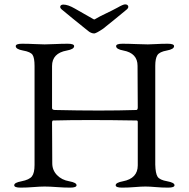

<svg xmlns="http://www.w3.org/2000/svg" viewBox="-20 -853 863 878"><path d="M421 -769Q434 -777 463.5 -791Q493 -805 517 -818Q543 -833 552 -833Q563 -833 566 -825.5Q569 -818 560 -810Q512 -770 452 -722Q421 -701 411 -700Q404 -700 397 -703Q390 -706 387 -708.5Q384 -711 370 -722Q310 -770 262 -810Q253 -818 256 -825Q259 -832 270 -832Q291 -832 322 -814Q334 -807 401 -769Q409 -764 411 -764Q413 -764 421 -769ZM690 -100Q691 -60 700.5 -45Q710 -30 745 -24Q778 -18 778 -6Q778 5 749 5Q720 5 692 2.5Q664 0 645 0Q626 0 596.5 2.5Q567 5 538 5Q509 5 509 -6Q509 -18 542 -24Q610 -37 610 -97V-295Q610 -302 605 -302Q372 -306 223 -302Q218 -302 218 -291Q218 -264 218.5 -205.5Q219 -147 219 -106Q219 -75 240.5 -52.5Q262 -30 297 -24Q330 -18 330 -6Q330 5 301 5Q273 5 239.5 2.5Q206 0 184 0Q164 0 133 2.5Q102 5 74 5Q45 5 45 -6Q45 -18 78 -24Q114 -31 126 -46.5Q138 -62 138 -99V-551Q138 -588 129 -602Q120 -616 85 -622Q52 -628 52 -642Q52 -653 81 -653Q110 -653 138 -651.5Q166 -650 184 -650Q203 -650 232 -651.5Q261 -653 290 -653Q319 -653 319 -642Q319 -628 286 -622Q218 -610 218 -551V-359Q218 -350 232 -350Q446 -345 603 -350Q610 -350 610 -362Q610 -391 609.5 -451.5Q609 -512 609 -552Q609 -610 544 -622Q511 -628 511 -642Q511 -653 540 -653Q568 -653 601 -651.5Q634 -650 656 -650Q671 -650 694.5 -651.5Q718 -653 747 -653Q776 -653 776 -642Q776 -628 743 -622Q709 -616 699.5 -600.5Q690 -585 690 -552Z"/></svg>

Font: EB Garamond
Style: SC
Weight: 400
Version: Version 000.010